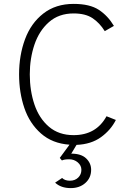

<svg xmlns="http://www.w3.org/2000/svg" viewBox="-20 -732 682 986"><path d="M263 206 299 182Q313 196 339 196Q365 196 381.5 180Q398 164 398 140Q398 118 379.5 102Q361 86 335 86Q310 86 298 92L287 79L337 11Q249 5 190.5 -46.5Q132 -98 105 -177.5Q78 -257 78 -350Q78 -448 108.5 -530.5Q139 -613 202.5 -662.5Q266 -712 358 -712Q441 -712 487.5 -681.5Q534 -651 565 -599L518 -572Q492 -614 455.5 -638.5Q419 -663 358 -663Q282 -663 231.5 -618.5Q181 -574 157 -503Q133 -432 133 -350Q133 -266 157 -195Q181 -124 231.5 -81Q282 -38 358 -38Q474 -38 527 -135L575 -116Q549 -64 498.5 -27.5Q448 9 373 12L346 57Q397 57 422.5 81.5Q448 106 448 140Q448 181 418.5 207.5Q389 234 343 234Q293 234 263 206Z"/></svg>

Font: Overpass ExtraLight
Style: Regular
Weight: 200
Designer: Delve Withrington, Thomas Jockin
Foundry: Delve Fonts
Version: Version 3.000;DELV;Overpass